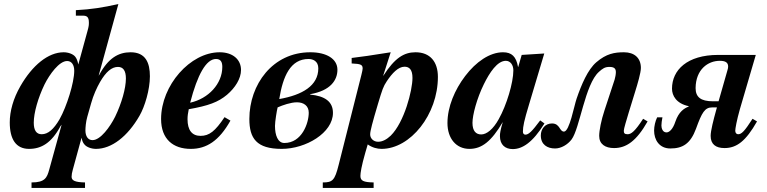

<svg xmlns="http://www.w3.org/2000/svg" viewBox="-20 -719 3772 944"><path d="M465 -347 562 -699C485 -682 430 -673 353 -669V-642H387C407 -642 417 -636 417 -608C417 -598 417 -590 410 -566L365 -402C361 -421 357 -431 350 -440C340 -453 316 -462 293 -462C217 -462 139 -398 80 -295C45 -234 28 -172 28 -117C28 -35 58 13 123 13C183 13 233 -16 277 -98L283 -106L222 115C211 155 201 178 135 178V205H398V178C347 177 332 168 332 150C332 140 334 129 338 115L381 -42C384 -26 388 -17 395 -9C405 4 429 13 452 13C528 13 607 -47 666 -150C692 -195 717 -278 717 -344C717 -409 697 -462 622 -462C562 -462 512 -433 468 -351ZM428 -211C439 -251 456 -288 472 -316C501 -366 529 -390 560 -390C586 -390 599 -371 599 -333C599 -285 578 -211 546 -145C521 -95 474 -30 435 -30C412 -30 400 -50 400 -78C400 -90 402 -120 409 -144ZM345 -371C345 -313 308 -195 273 -133C244 -83 216 -59 185 -59C159 -59 146 -78 146 -116C146 -164 167 -238 199 -304C224 -354 271 -419 310 -419C333 -419 345 -399 345 -371Z M1084 -143C1038 -74 1009 -51 966 -51C924 -51 902 -79 902 -133C902 -149 904 -162 908 -182C1005 -199 1053 -217 1096 -253C1136 -287 1165 -332 1165 -375C1165 -426 1125 -462 1060 -462C915 -462 772 -299 772 -134C772 -35 831 13 918 13C995 13 1057 -26 1113 -126ZM1073 -390C1073 -307 1005 -234 915 -214C951 -353 994 -429 1042 -429C1066 -429 1073 -413 1073 -390Z M1505 -256C1605 -273 1639 -325 1639 -376C1639 -430 1585 -462 1506 -462C1320 -462 1206 -303 1206 -134C1206 -39 1241 13 1365 13C1484 13 1617 -66 1617 -164C1617 -219 1578 -247 1505 -254ZM1545 -383C1545 -298 1467 -252 1353 -232C1371 -344 1408 -429 1497 -429C1518 -429 1545 -419 1545 -383ZM1498 -165C1498 -113 1464 -16 1378 -16C1346 -16 1332 -54 1332 -100C1332 -121 1341 -176 1345 -191C1370 -202 1410 -216 1440 -216C1473 -216 1498 -199 1498 -165Z M1864 -347 1901 -462C1799 -446 1761 -440 1709 -434V-407C1754 -405 1763 -401 1763 -382C1763 -372 1754 -340 1741 -288L1645 92C1626 168 1615 178 1567 178V205H1817V178C1767 177 1752 170 1752 146C1752 132 1757 98 1776 32L1788 -9C1810 7 1835 13 1856 13C1998 13 2133 -156 2133 -341C2133 -415 2095 -462 2023 -462C1966 -462 1921 -434 1865 -347ZM2008 -336C2008 -275 1968 -118 1901 -52C1882 -34 1861 -22 1839 -22C1817 -22 1800 -38 1800 -58C1800 -75 1811 -116 1838 -207C1860 -280 1864 -293 1882 -320C1908 -359 1938 -391 1969 -391C1993 -391 2008 -376 2008 -336Z M2636 -127C2595 -72 2579 -57 2563 -57C2555 -57 2551 -63 2551 -72C2551 -97 2557 -126 2581 -205L2656 -456L2545 -449L2528 -390H2527C2518 -441 2496 -462 2453 -462C2388 -462 2320 -415 2267 -345C2216 -278 2180 -194 2180 -114C2180 -38 2223 13 2288 13C2349 13 2396 -24 2452 -119C2440 -78 2438 -64 2438 -50C2438 -7 2464 14 2501 14C2548 14 2599 -18 2657 -112ZM2504 -373C2504 -313 2471 -202 2432 -133C2405 -84 2373 -58 2346 -58C2320 -58 2303 -75 2303 -115C2303 -153 2324 -234 2359 -305C2387 -362 2425 -420 2467 -420C2489 -420 2504 -400 2504 -373Z M3142 -135C3102 -73 3083 -59 3066 -59C3051 -59 3047 -64 3047 -76C3047 -86 3060 -128 3071 -165L3103 -269C3114 -304 3131 -361 3131 -385C3131 -434 3099 -462 3048 -462C3001 -462 2961 -455 2912 -413C2870 -377 2839 -304 2815 -234C2803 -200 2780 -72 2753 -72C2730 -72 2734 -112 2694 -112C2660 -112 2639 -85 2639 -53C2639 -8 2671 11 2709 11C2739 11 2771 -8 2790 -33C2831 -87 2856 -305 2925 -366C2943 -382 2954 -390 2976 -390C3001 -390 3008 -381 3008 -364C3008 -354 3005 -338 3002 -328L2952 -176C2936 -128 2926 -77 2926 -51C2926 -10 2956 9 2999 9C3059 9 3109 -25 3164 -122Z M3680 -135C3640 -73 3626 -59 3609 -59C3601 -59 3595 -66 3595 -76C3595 -86 3602 -127 3618 -183L3696 -449H3511C3359 -449 3284 -375 3284 -283C3284 -249 3305 -210 3366 -197V-195C3344 -187 3317 -169 3301 -122C3288 -82 3270 -68 3257 -68C3237 -68 3232 -90 3232 -102C3232 -113 3234 -126 3237 -142H3211C3202 -124 3196 -98 3196 -77C3196 -32 3221 11 3276 11C3337 11 3375 -13 3402 -86C3431 -166 3445 -191 3482 -191H3505L3501 -177C3488 -130 3474 -76 3474 -51C3474 -10 3499 9 3542 9C3602 9 3647 -25 3702 -122ZM3513 -221H3485C3425 -221 3400 -242 3400 -286C3401 -378 3461 -420 3519 -420C3546 -420 3560 -412 3560 -392C3560 -387 3559 -381 3557 -375Z"/></svg>

Font: STIXGeneral
Style: Bold Italic
Weight: 700
Italic angle: -16.33°
Designer: MicroPress Inc., with final additions and corrections provided by Coen Hoffman, Elsevier (retired)
Version: Version 1.1.0